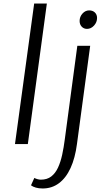

<svg xmlns="http://www.w3.org/2000/svg" viewBox="-20 -819 596 1090"><path d="M65 -1 174 -799H246L138 -1ZM222 251Q200.5 251 183.2 246Q166 241 156 233L175 191Q180.5 194.5 191.5 197.8Q202.5 201 212 201Q247.5 201 271 182.8Q294.5 164.5 309.2 132.8Q324 101 333 59.5Q342 18 348 -29L419 -559H492L417 -2Q406.5 78.5 380.5 135Q354.5 191.5 314.5 221.2Q274.5 251 222 251ZM474 -655Q456 -655 444 -667.5Q432 -680 432 -700Q432 -724 448.2 -742Q464.5 -760 486 -760Q506.5 -760 518.8 -748Q531 -736 531 -717Q531 -692.5 513.8 -673.8Q496.5 -655 474 -655Z"/></svg>

Font: Koeln Type Sans Light
Style: Italic
Weight: 300
Italic angle: -7.5°
Designer: Eben Sorkin
Foundry: Eben Sorkin
Version: Version 2.001